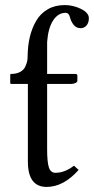

<svg xmlns="http://www.w3.org/2000/svg" viewBox="-20 -718 367 750"><path d="M164.1 -390.1V-134.8Q164.1 -85.4 170.9 -64.2Q177.7 -43 196.8 -43Q232.9 -43 269 -70.8L287.1 -54.2Q228 12.2 162.1 12.2Q88.9 12.2 88.9 -86.9V-390.1H23.9Q20 -390.1 20 -394V-424.8Q20 -429.2 22.9 -429.2Q43.9 -429.2 58.1 -436.8Q72.3 -444.3 78.1 -456.5Q84 -468.8 85.9 -477.8Q87.9 -486.8 87.9 -496.1V-499Q88.4 -538.6 96.4 -573Q104.5 -607.4 121.1 -636.2Q137.7 -665 166.3 -681.6Q194.8 -698.2 232.9 -698.2Q266.1 -698.2 296.6 -683.1Q327.1 -668 327.1 -647Q327.1 -628.9 317.9 -618.4Q308.6 -607.9 294.9 -607.9Q278.3 -607.9 267.8 -620.8Q257.3 -633.8 252.9 -651.9Q248.5 -668 236.8 -668Q207 -668 187.5 -638.2Q168 -608.4 164.1 -553.7V-429.2H273.9Q282.2 -429.2 282.2 -422.9V-402.8Q282.2 -397 274.4 -393.6Q266.6 -390.1 257.8 -390.1Z"/></svg>

Font: Linux Biolinum
Style: Regular
Weight: 400
Designer: Philipp H. Poll
Foundry: Philipp H. Poll
Version: Version 0.6.4